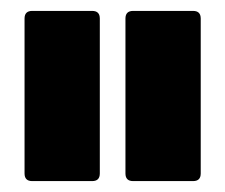

<svg xmlns="http://www.w3.org/2000/svg" viewBox="-20 -703 412 352"><path d="M224 -371Q210 -371 210 -385V-669Q210 -683 224 -683H334Q348 -683 348 -669V-385Q348 -371 334 -371ZM39 -371Q25 -371 25 -385V-669Q25 -683 39 -683H149Q163 -683 163 -669V-385Q163 -371 149 -371Z"/></svg>

Font: Sofia Sans Extra Condensed Black
Style: Regular
Weight: 900
Designer: Botio Nikoltchev, Ani Petrova
Foundry: lettersoup
Version: Version 4.101